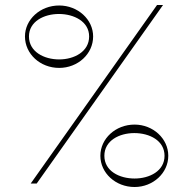

<svg xmlns="http://www.w3.org/2000/svg" viewBox="-20 -735 755 769"><path d="M103 0H127L633 -715H609ZM217 -463C292 -463 353 -519 353 -589C353 -657 292 -713 217 -713C141 -713 80 -657 80 -589C80 -519 141 -463 217 -463ZM337 -589C337 -528 277 -497 217 -497C156 -497 96 -528 96 -589C96 -649 156 -679 216 -679C276 -679 337 -649 337 -589ZM519 14C593 14 654 -42 654 -111C654 -180 593 -236 519 -236C443 -236 382 -180 382 -111C382 -42 443 14 519 14ZM639 -111C639 -50 579 -20 519 -20C458 -20 398 -50 398 -111C398 -172 458 -202 518 -202C579 -202 639 -172 639 -111Z"/></svg>

Font: Sprat Thin
Style: Regular
Weight: 100
Designer: Ethan Nakache
Foundry: Collletttivo
Version: Version 2.000;Glyphs 3.2 (3217)